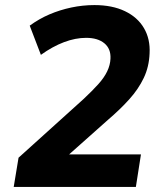

<svg xmlns="http://www.w3.org/2000/svg" viewBox="-20 -736 640 756"><path d="M34 0 53 -115 310 -347Q344 -379 367 -404.5Q390 -430 402 -455Q414 -480 415 -505Q417 -544 391 -565.5Q365 -587 319 -587Q277 -587 232 -570Q187 -553 141 -520L97 -635Q134 -662 175 -679.5Q216 -697 261 -706.5Q306 -716 352 -716Q422 -716 472 -692Q522 -668 547 -625Q572 -582 569 -526Q567 -473 546 -429Q525 -385 489 -345Q453 -305 405 -264L224 -103L223 -128H535L515 0Z"/></svg>

Font: Nunito Sans 10pt ExtraBold
Style: Italic
Weight: 800
Italic angle: -9°
Designer: Vernon Adams
Foundry: Vernon Adams
Version: Version 3.101;gftools[0.9.27]